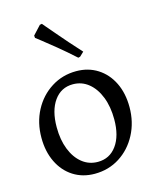

<svg xmlns="http://www.w3.org/2000/svg" viewBox="-110 -791 718 879"><g transform="rotate(-15 249.0 -351.0)"><path d="M230 12Q173 12 129 -16Q85 -44 60.5 -94.5Q36 -145 36 -210Q36 -282 66.5 -339.5Q97 -397 150 -430.5Q203 -464 268 -464Q325 -464 369 -436Q413 -408 437.5 -358Q462 -308 462 -242Q462 -171 431.5 -113Q401 -55 348.5 -21.5Q296 12 230 12ZM258 -37Q314 -37 347 -82.5Q380 -128 380 -206Q380 -266 362 -312Q344 -358 312 -384Q280 -410 238 -410Q182 -410 149 -364Q116 -318 116 -239Q116 -179 134 -133.5Q152 -88 184 -62.5Q216 -37 258 -37ZM294 -521Q252 -559 213.5 -590.5Q175 -622 150.5 -641Q126 -660 126 -660L125 -671L163 -712L173 -714Q173 -714 186 -698.5Q199 -683 221 -657.5Q243 -632 269.5 -601.5Q296 -571 323 -542L303 -523Z"/></g></svg>

Font: Alegreya
Style: Regular
Weight: 400
Designer: Juan Pablo del Peral
Foundry: Huerta Tipografica
Version: Version 2.009